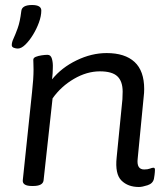

<svg xmlns="http://www.w3.org/2000/svg" viewBox="-20 -741 667 767"><path d="M535 6Q491 6 465 -20Q439 -46 446 -112L469 -344Q470 -361 470 -375Q470 -416 449 -436Q428 -456 379 -456Q327 -456 275.5 -426Q224 -396 190 -348L154 -20Q151 2 112 2H108Q69 2 71 -21L108 -373Q114 -427 114 -463Q114 -477 113.5 -486Q113 -495 113 -502Q113 -510 123 -514Q133 -518 146.5 -520Q160 -522 170 -522Q183 -522 187.5 -506Q192 -490 191 -470Q191 -449 188 -424Q226 -471 286 -500Q346 -529 406 -529Q479 -529 517.5 -493.5Q556 -458 556 -385Q556 -370 554 -354L530 -107Q525 -64 556 -64Q570 -64 579 -67.5Q588 -71 593 -71Q599 -71 599 -63Q599 -62 598.5 -53Q598 -44 595 -27Q591 -8 569.5 -1Q548 6 535 6ZM51 -547Q44 -547 35.5 -550Q27 -553 27 -561Q27 -572 34 -587Q41 -602 50.5 -628Q60 -654 65 -696Q67 -721 108 -721Q145 -721 145 -699Q145 -677 135.5 -651Q126 -625 111.5 -601.5Q97 -578 81 -562.5Q65 -547 51 -547Z"/></svg>

Font: Asap Semi Expanded Semi Expanded Regular
Style: Italic
Weight: 400
Width: 6
Italic angle: -6°
Designer: Pablo Cosgaya
Foundry: Omnibus-Type
Version: Version 3.001; ttfautohint (v1.8.4.7-5d5b)